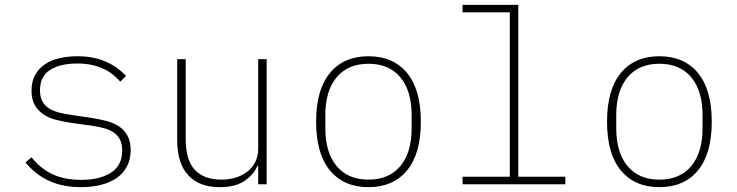

<svg xmlns="http://www.w3.org/2000/svg" viewBox="-20 -760 3040 792"><path d="M315 12Q240 12 183.5 -13.5Q127 -39 85 -90L110 -111Q149 -63 198.5 -40.5Q248 -18 315 -18Q391 -18 437.5 -47.5Q484 -77 484 -139Q484 -166 475 -184Q466 -202 449 -213.5Q432 -225 408 -231.5Q384 -238 355 -242L275 -253Q242 -258 212 -265.5Q182 -273 159.5 -288Q137 -303 123.5 -326.5Q110 -350 110 -386Q110 -424 125 -451Q140 -478 165.5 -495Q191 -512 225.5 -520Q260 -528 299 -528Q336 -528 366.5 -521.5Q397 -515 421.5 -503.5Q446 -492 465.5 -477.5Q485 -463 500 -447L476 -423Q464 -437 448 -450.5Q432 -464 410.5 -474.5Q389 -485 361.5 -491.5Q334 -498 298 -498Q228 -498 186.5 -471.5Q145 -445 145 -388Q145 -361 154 -343.5Q163 -326 180 -314.5Q197 -303 221 -296.5Q245 -290 274 -286L355 -274Q388 -269 417.5 -261.5Q447 -254 469.5 -239.5Q492 -225 505.5 -201Q519 -177 519 -141Q519 -102 503.5 -73Q488 -44 461 -25.5Q434 -7 396.5 2.5Q359 12 315 12Z M1045 -76H1042Q1028 -42 990.5 -15Q953 12 886 12Q801 12 756 -37.5Q711 -87 711 -181V-516H746V-187Q746 -99 784 -59Q822 -19 894 -19Q923 -19 950.5 -27Q978 -35 999 -51Q1020 -67 1032.5 -91Q1045 -115 1045 -147V-516H1080V0H1045Z M1500 12Q1398 12 1341 -57Q1284 -126 1284 -258Q1284 -390 1341 -459Q1398 -528 1500 -528Q1602 -528 1659 -459Q1716 -390 1716 -258Q1716 -126 1659 -57Q1602 12 1500 12ZM1500 -19Q1585 -19 1631.5 -75Q1678 -131 1678 -231V-285Q1678 -385 1631.5 -441Q1585 -497 1500 -497Q1415 -497 1368.5 -441Q1322 -385 1322 -285V-231Q1322 -131 1368.5 -75Q1415 -19 1500 -19Z M1888 -31H2083V-709H1888V-740H2118V-31H2312V0H1888Z M2700 12Q2598 12 2541 -57Q2484 -126 2484 -258Q2484 -390 2541 -459Q2598 -528 2700 -528Q2802 -528 2859 -459Q2916 -390 2916 -258Q2916 -126 2859 -57Q2802 12 2700 12ZM2700 -19Q2785 -19 2831.5 -75Q2878 -131 2878 -231V-285Q2878 -385 2831.5 -441Q2785 -497 2700 -497Q2615 -497 2568.5 -441Q2522 -385 2522 -285V-231Q2522 -131 2568.5 -75Q2615 -19 2700 -19Z"/></svg>

Font: IBM Plex Mono ExtLt
Style: Regular
Weight: 200
Monospace: yes
Designer: Mike Abbink, Paul van der Laan, Pieter van Rosmalen
Foundry: Bold Monday
Version: Version 2.3